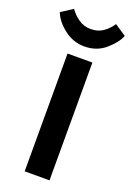

<svg xmlns="http://www.w3.org/2000/svg" viewBox="-226 -1026 749 1089"><g transform="rotate(20 148.0 -481.0)"><path d="M74 0H223.9V-710.9H74ZM275.4 -961.9Q256.3 -931.6 225 -908.9Q193.6 -886.2 148.9 -886.2Q106.7 -886.2 73.9 -909.9Q41 -933.6 22.2 -961.9L-47.6 -916.3Q-27.6 -865.5 26.7 -823.4Q81.1 -781.2 148.9 -781.2Q223.9 -781.2 276.6 -827.3Q329.3 -873.3 344.7 -916Z"/></g></svg>

Font: Roboto Flex
Style: Regular
Weight: 400
Designer: Berlow after Robertson
Foundry: Google
Version: Version 3.200;gftools[0.9.32]